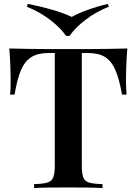

<svg xmlns="http://www.w3.org/2000/svg" viewBox="-20 -954 692 974"><path d="M626 -708Q622 -662 620.5 -618.5Q619 -575 619 -552Q619 -529 620 -509Q621 -489 622 -474H599Q585 -554 565 -599.5Q545 -645 512.5 -665Q480 -685 427 -685H395V-115Q395 -74 402.5 -54Q410 -34 433 -27.5Q456 -21 500 -20V0Q470 -2 422 -2.5Q374 -3 324 -3Q272 -3 226.5 -2.5Q181 -2 153 0V-20Q196 -21 219 -27.5Q242 -34 250 -54Q258 -74 258 -115V-685H225Q173 -685 140 -665Q107 -645 87 -599.5Q67 -554 54 -474H31Q33 -489 33.5 -509Q34 -529 34 -552Q34 -575 32.5 -618.5Q31 -662 27 -708Q71 -707 124 -706Q177 -705 230 -705Q283 -705 327 -705Q370 -705 423 -705Q476 -705 529 -706Q582 -707 626 -708ZM527 -934 532 -920Q467 -894 414.5 -854Q362 -814 333 -772H315Q287 -813 234 -853.5Q181 -894 116 -920L121 -934Q185 -922 246.5 -904Q308 -886 344 -868Q375 -886 425 -904Q475 -922 527 -934Z"/></svg>

Font: Playfair Display SemiBold
Style: Regular
Weight: 600
Designer: Claus Eggers Sørensen
Foundry: Claus Eggers Sørensen
Version: Version 1.203